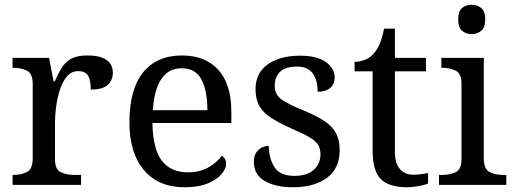

<svg xmlns="http://www.w3.org/2000/svg" viewBox="-20 -780 2169 810"><path d="M33 0V-42H36Q70 -42 94 -54.5Q118 -67 118 -114V-426Q118 -470 93.5 -482Q69 -494 36 -494H33V-536H187L206 -437H211Q224 -467 239 -492Q254 -517 279 -531.5Q304 -546 348 -546Q403 -546 429.5 -527Q456 -508 456 -473Q456 -442 434.5 -422Q413 -402 363 -402Q363 -443 351 -461.5Q339 -480 310 -480Q282 -480 263 -458Q244 -436 233 -402Q222 -368 217 -331.5Q212 -295 212 -266V-109Q212 -65 236.5 -53.5Q261 -42 294 -42H322V0Z M758 10Q649 10 587.5 -62Q526 -134 526 -264Q526 -404 584 -475Q642 -546 748 -546Q845 -546 900.5 -486Q956 -426 956 -307V-261H623Q625 -152 662.5 -102.5Q700 -53 772 -53Q824 -53 860.5 -74.5Q897 -96 915 -123Q922 -120 928 -111Q934 -102 934 -89Q934 -69 915 -46Q896 -23 857 -6.5Q818 10 758 10ZM855 -315Q855 -395 830.5 -443.5Q806 -492 746 -492Q691 -492 660.5 -446.5Q630 -401 625 -315Z M1216 10Q1141 10 1096 -17Q1051 -44 1051 -96Q1051 -123 1062 -138Q1073 -153 1087.5 -159Q1102 -165 1114 -165Q1114 -113 1137.5 -75.5Q1161 -38 1222 -38Q1275 -38 1303.5 -63.5Q1332 -89 1332 -129Q1332 -154 1321.5 -170Q1311 -186 1284.5 -201.5Q1258 -217 1209 -238Q1158 -261 1124.5 -282.5Q1091 -304 1074.5 -332.5Q1058 -361 1058 -404Q1058 -472 1109.5 -508.5Q1161 -545 1246 -545Q1318 -545 1355 -518Q1392 -491 1392 -453Q1392 -426 1373.5 -409.5Q1355 -393 1320 -393Q1320 -443 1299 -471Q1278 -499 1234 -499Q1183 -499 1161 -476.5Q1139 -454 1139 -419Q1139 -381 1167.5 -360.5Q1196 -340 1263 -313Q1316 -291 1349 -269Q1382 -247 1397.5 -218Q1413 -189 1413 -147Q1413 -69 1359 -29.5Q1305 10 1216 10Z M1697 10Q1621 10 1586.5 -24.5Q1552 -59 1552 -145V-479H1476V-519Q1494 -519 1516 -526.5Q1538 -534 1554 -551Q1571 -569 1582 -595Q1593 -621 1600 -659H1646V-536H1777V-479H1646V-142Q1646 -91 1667 -67Q1688 -43 1722 -43Q1740 -43 1755 -45Q1770 -47 1786 -50V-6Q1773 0 1747 5Q1721 10 1697 10Z M1970 -636Q1946 -636 1929.5 -650Q1913 -664 1913 -698Q1913 -733 1929.5 -746.5Q1946 -760 1970 -760Q1993 -760 2010 -746.5Q2027 -733 2027 -698Q2027 -664 2010 -650Q1993 -636 1970 -636ZM1832 0V-42H1845Q1878 -42 1902.5 -53.5Q1927 -65 1927 -109V-426Q1927 -470 1902.5 -482Q1878 -494 1845 -494H1842V-536H2021V-114Q2021 -67 2045 -54.5Q2069 -42 2103 -42H2116V0Z"/></svg>

Font: Noto Serif Ahom
Style: Regular
Weight: 400
Designer: Monotype Design Team
Foundry: Monotype Imaging Inc.
Version: Version 2.007; ttfautohint (v1.8.4.7-5d5b)